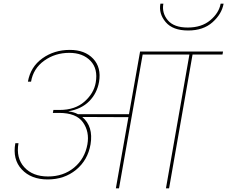

<svg xmlns="http://www.w3.org/2000/svg" viewBox="-20 -1019 1230 1039"><path d="M303 -424Q386 -424 437 -469Q488 -514 498 -572Q511 -647 469.5 -690Q428 -733 355 -733Q278 -733 219 -690.5Q160 -648 148 -577H131Q145 -657 209 -703Q273 -749 358 -749Q439 -749 484 -701.5Q529 -654 516 -576Q505 -514 463 -471.5Q421 -429 351 -417V-416Q380 -413 402 -401H678L738 -740H1187L1184 -724H1022L895 0H878L1005 -724H752L624 0H607L675 -385L425 -386Q486 -335 470 -238Q455 -152 391.5 -100Q328 -48 238 -48Q148 -48 97.5 -102.5Q47 -157 63 -244H80Q66 -164 111.5 -114Q157 -64 240 -64Q323 -64 381 -112Q439 -160 453 -238Q465 -306 429 -357Q393 -408 300 -408H266L269 -424ZM998 -854Q915 -854 876.5 -899.5Q838 -945 848 -999H864Q855 -949 888 -909.5Q921 -870 996 -870Q1071 -870 1118 -909.5Q1165 -949 1174 -999H1190Q1180 -943 1130 -898.5Q1080 -854 998 -854Z"/></svg>

Font: Poppins Thin
Style: Italic
Weight: 250
Italic angle: -10°
Designer: Ninad Kale (Devanagari), Jonny Pinhorn (Latin)
Foundry: Indian Type Foundry
Version: Version 3.200;PS 1.000;hotconv 16.6.54;makeotf.lib2.5.65590